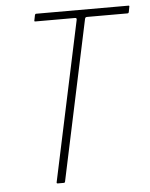

<svg xmlns="http://www.w3.org/2000/svg" viewBox="-50 -715 590 756"><g transform="rotate(-5 245.0 -336.5)"><path d="M148 0Q145 0 144 -1.5Q143 -3 144 -6L278 -635Q279 -639 277.5 -641Q276 -643 272 -643H116Q113 -643 112 -644Q111 -645 112 -648L116 -668Q117 -671 118 -672Q119 -673 122 -673H485Q488 -673 489 -672Q490 -671 489 -668L485 -647Q484 -645 483 -644Q482 -643 479 -643H320Q316 -643 314 -641.5Q312 -640 311 -635L177 -5Q176 0 172 0Z"/></g></svg>

Font: Glory Thin
Style: Italic
Weight: 100
Italic angle: -12°
Designer: Robert Leuschke
Foundry: Robert Leuschke
Version: Version 1.011